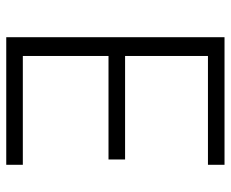

<svg xmlns="http://www.w3.org/2000/svg" viewBox="-82 -656 738 614"><g transform="rotate(90 287.0 -349.0)"><path d="M507 0H99V-698H507V-645H159V-380H490V-327H159V-53H507Z"/></g></svg>

Font: IBM Plex Sans Light
Style: Regular
Weight: 300
Designer: Mike Abbink, Paul van der Laan, Pieter van Rosmalen
Foundry: Bold Monday
Version: Version 3.201